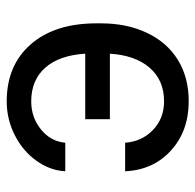

<svg xmlns="http://www.w3.org/2000/svg" viewBox="-25 -553 588 578"><g transform="rotate(90 269.0 -264.0)"><path d="M285.2 -64Q333.5 -64 369.6 -93.3Q405.8 -122.6 409.7 -166.5H495.6Q493.2 -120.6 463.9 -79.6Q434.6 -38.6 386.7 -14.4Q338.9 9.8 285.2 9.8Q176.8 9.8 113.5 -62.5Q50.3 -134.8 50.3 -259.8V-274.4Q50.3 -352.1 78.9 -412.4Q107.4 -472.7 160.2 -505.4Q212.9 -538.1 285.2 -538.1Q374 -538.1 432.9 -484.9Q491.7 -431.6 495.6 -346.7H409.7Q405.8 -397.9 370.8 -430.9Q335.9 -463.9 285.2 -463.9Q221.7 -463.9 184.1 -420.7Q146.5 -377.4 141.6 -300.8H338.9V-226.6H141.6Q146.5 -148.4 183.8 -106.2Q221.2 -64 285.2 -64Z"/></g></svg>

Font: RobotoInd
Style: Regular
Weight: 400
Designer: Google
Version: Version 2.001101; 2014